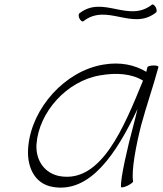

<svg xmlns="http://www.w3.org/2000/svg" viewBox="-20 -839 741 874"><path d="M359 -742C467 -827 582 -697 690 -782C695 -785 694 -796 689 -806C684 -815 676 -821 672 -818C564 -733 449 -863 341 -778C337 -775 337 -764 342 -754C347 -745 355 -739 359 -742ZM586 -13C577 -63 600 -180 622 -267C646 -356 677 -444 701 -533C703 -538 694 -541 680 -541C666 -541 653 -538 651 -533C649 -526 648 -519 646 -512C593 -544 527 -558 451 -545C275 -516 126 -347 109 -175C99 -84 135 -2 221 12C391 41 510 -140 606 -343C600 -318 594 -292 587 -267C561 -171 527 -24 531 12C531 16 544 14 559 7C574 0 586 -9 586 -13ZM253 -37C184 -49 142 -108 146 -181C156 -328 284 -471 436 -496C509 -509 579 -504 631 -472C545 -262 442 -5 253 -37Z"/></svg>

Font: Nupuram Thin Italic
Style: Regular
Weight: 100
Designer: Santhosh Thottingal (santhosh.thottingal@gmail.com)
Foundry: SMC
Version: Version 1.000